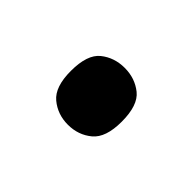

<svg xmlns="http://www.w3.org/2000/svg" viewBox="-41 -514 315 315"><g transform="rotate(45 117.0 -356.0)"><path d="M117 -290Q93 -290 75.5 -304.5Q58 -319 58 -356Q58 -394 75.5 -408Q93 -422 117 -422Q141 -422 158.5 -408Q176 -394 176 -356Q176 -319 158.5 -304.5Q141 -290 117 -290Z"/></g></svg>

Font: Noto Serif Thai SemiCondensed
Style: Regular
Weight: 400
Width: 4
Designer: Monotype Design Team
Foundry: Monotype Imaging Inc.
Version: Version 2.002